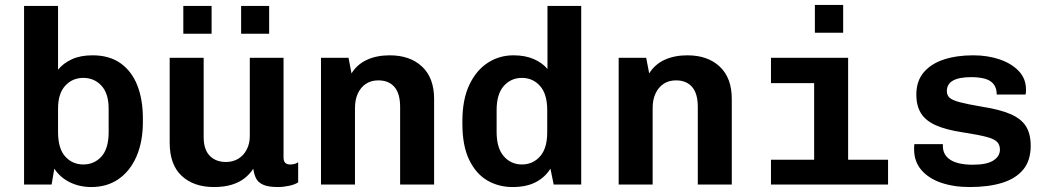

<svg xmlns="http://www.w3.org/2000/svg" viewBox="-20 -744 4240 774"><path d="M348 10Q301 10 262 -9Q223 -28 199 -64L188 0H77V-720H214V-463Q235 -489 269.5 -505Q304 -521 353 -521Q421 -521 466 -489Q511 -457 533.5 -400Q556 -343 556 -266V-253Q556 -173 530.5 -114Q505 -55 458.5 -22.5Q412 10 348 10ZM316 -81Q360 -81 389 -113Q418 -145 418 -212V-306Q418 -367 389 -398.5Q360 -430 316 -430Q272 -430 243 -398.5Q214 -367 214 -306V-212Q214 -145 243 -113Q272 -81 316 -81Z M842 10Q761 10 712.5 -35Q664 -80 664 -169V-511H801V-192Q801 -141 825.5 -116Q850 -91 891 -91Q919 -91 940.5 -104Q962 -117 974.5 -141Q987 -165 987 -195V-511H1123V-110Q1123 -94 1130 -87.5Q1137 -81 1148 -81Q1157 -81 1165 -82.5Q1173 -84 1182 -90V-9Q1169 0 1145.5 5Q1122 10 1100 10Q1061 10 1040.5 0.5Q1020 -9 1012 -25.5Q1004 -42 1001 -64Q987 -42 966 -25.5Q945 -9 914.5 0.5Q884 10 842 10ZM719 -608V-720H833V-608ZM952 -608V-720H1065V-608Z M1274 0V-511H1385L1397 -448Q1420 -485 1459.5 -503Q1499 -521 1551 -521Q1633 -521 1681.5 -475.5Q1730 -430 1730 -345V0H1593V-313Q1593 -367 1570 -393.5Q1547 -420 1505 -420Q1476 -420 1455 -406Q1434 -392 1422.5 -367Q1411 -342 1411 -309V0Z M2046 10Q1990 10 1944.5 -16.5Q1899 -43 1871.5 -99.5Q1844 -156 1844 -245V-256Q1844 -343 1872 -402Q1900 -461 1946.5 -491Q1993 -521 2050 -521Q2097 -521 2131.5 -506Q2166 -491 2187 -466V-720H2323V0H2212L2199 -64Q2177 -29 2139.5 -9.5Q2102 10 2046 10ZM2084 -81Q2128 -81 2157 -113.5Q2186 -146 2186 -211V-300Q2186 -365 2157 -397.5Q2128 -430 2084 -430Q2040 -430 2011 -397.5Q1982 -365 1982 -300V-212Q1982 -147 2011 -114Q2040 -81 2084 -81Z M2474 0V-511H2585L2597 -448Q2620 -485 2659.5 -503Q2699 -521 2751 -521Q2833 -521 2881.5 -475.5Q2930 -430 2930 -345V0H2793V-313Q2793 -367 2770 -393.5Q2747 -420 2705 -420Q2676 -420 2655 -406Q2634 -392 2622.5 -367Q2611 -342 2611 -309V0Z M3262 0V-409H3088V-511H3399V0ZM3088 0V-100H3560V0ZM3265 -612V-724H3379V-612Z M3889 10Q3824 10 3773.5 -7.5Q3723 -25 3694 -59Q3665 -93 3665 -142Q3665 -146 3665 -151Q3665 -156 3666 -163H3781V-155Q3781 -119 3811.5 -99.5Q3842 -80 3902 -80Q3958 -80 3984.5 -97Q4011 -114 4011 -141Q4011 -160 3999.5 -172Q3988 -184 3955.5 -192.5Q3923 -201 3858 -211Q3793 -221 3752.5 -239Q3712 -257 3693 -287Q3674 -317 3674 -363Q3674 -417 3703.5 -452Q3733 -487 3784.5 -504Q3836 -521 3903 -521Q3962 -521 4010 -504.5Q4058 -488 4087 -457.5Q4116 -427 4116 -383Q4116 -380 4116 -375Q4116 -370 4114 -363H3998Q3998 -390 3985 -405.5Q3972 -421 3949 -427Q3926 -433 3895 -433Q3797 -433 3797 -377Q3797 -360 3808 -350Q3819 -340 3849 -332Q3879 -324 3938 -314Q4009 -303 4052.5 -284.5Q4096 -266 4115.5 -235.5Q4135 -205 4135 -156Q4135 -97 4105 -60.5Q4075 -24 4020 -7Q3965 10 3889 10Z"/></svg>

Font: Chivo Mono SemiBold
Style: Regular
Weight: 600
Monospace: yes
Designer: Hector Gatti
Foundry: Omnibus-Type
Version: Version 1.008